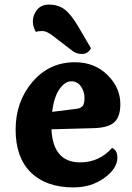

<svg xmlns="http://www.w3.org/2000/svg" viewBox="-20 -805 574 836"><path d="M376 -595Q363 -570 336.5 -570Q310 -570 291 -587L210 -649Q183 -670 165 -670Q147 -670 136 -666Q123 -690 123 -710.5Q123 -731 132 -748Q151 -785 192.5 -785Q234 -785 262 -763.5Q290 -742 321 -689ZM207 -318 312 -331Q330 -333 339 -342.5Q348 -352 348 -379Q348 -406 332.5 -428.5Q317 -451 290 -451Q263 -451 239 -417Q215 -383 207 -318ZM329 -98Q412 -98 468 -161Q491 -151 491 -119Q491 -71 434 -30Q377 11 300 11Q181 11 114.5 -54Q48 -119 48 -240.5Q48 -362 121 -448Q194 -534 306 -534Q392 -534 448 -478.5Q504 -423 504 -352Q504 -297 478 -273Q452 -249 389 -247L204 -242Q211 -98 329 -98Z"/></svg>

Font: Laila
Style: Bold
Weight: 700
Designer: Hitesh Malaviya
Foundry: Indian Type Foundry
Version: Version 1.302;PS 1.0;hotconv 1.0.78;makeotf.lib2.5.61930; tt